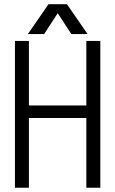

<svg xmlns="http://www.w3.org/2000/svg" viewBox="-20 -877 540 898"><path d="M49.8 1H115.2V-325.2H383.8V1H449.2V-685.5H383.8V-383.8H115.2V-685.5H49.8ZM186.5 -717.8 250 -815.4 313.5 -717.8H389.6L293 -857.4H207L110.4 -717.8Z"/></svg>

Font: DotumChe
Style: Regular
Weight: 400
Monospace: yes
Version: Version 2.21